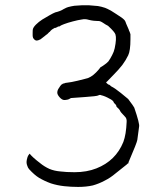

<svg xmlns="http://www.w3.org/2000/svg" viewBox="-20 -699 626 738"><path d="M423.8 -566.4Q420.9 -576.2 396.5 -598.6L395.5 -599.6Q385.7 -604.5 376 -611.3Q364.3 -619.1 357.4 -618.2Q351.6 -618.2 341.3 -619.1Q331.1 -620.1 320.3 -623Q307.6 -627 293.9 -624Q280.3 -622.1 259.8 -616.7Q239.3 -611.3 226.6 -606.4Q213.9 -601.6 211.9 -599.6H210.9V-598.6Q210 -598.6 209 -597.7Q202.1 -597.7 200.2 -594.7Q198.2 -593.8 197.3 -593.8H196.3V-592.8L193.4 -591.8H192.4H190.4L183.6 -587.9Q179.7 -585.9 174.8 -581.1Q171.9 -578.1 170.9 -576.2H169.9Q165 -571.3 161.1 -567.4Q156.2 -564.5 153.3 -561.5L135.7 -547.9Q126 -543 121.1 -543Q115.2 -543.9 113.3 -545.9Q109.4 -550.8 107.4 -552.7Q105.5 -558.6 105.5 -562.5Q105.5 -567.4 105.5 -573.2Q105.5 -584 106.4 -586.9Q108.4 -594.7 118.2 -604.5Q128.9 -615.2 142.6 -624Q148.4 -627.9 170.9 -640.6Q184.6 -648.4 192.4 -651.4Q212.9 -656.2 224.6 -664.1Q237.3 -670.9 242.2 -671.9Q252.9 -674.8 265.6 -676.8Q273.4 -677.7 293.9 -678.7Q312.5 -678.7 322.3 -678.7Q350.6 -676.8 356.4 -675.8Q369.1 -673.8 383.8 -668.9Q389.6 -667 406.2 -658.2Q415 -652.3 427.7 -644.5Q441.4 -635.7 448.2 -630.9Q457 -624 460 -620.1V-619.1Q461.9 -618.2 464.8 -608.4L474.6 -585.9Q475.6 -581.1 478.5 -576.2Q479.5 -572.3 481.4 -567.4Q481.4 -557.6 481.4 -547.9Q481.4 -503.9 472.7 -486.3Q463.9 -467.8 450.2 -449.2Q435.5 -430.7 419.9 -415Q404.3 -398.4 391.6 -385.7L387.7 -382.8L390.6 -378.9Q393.6 -376 396.5 -374H397.5Q399.4 -374 402.3 -371.6Q405.3 -369.1 407.2 -367.2Q410.2 -365.2 416 -362.3Q418.9 -361.3 444.3 -341.8Q469.7 -321.3 472.7 -318.4Q494.1 -290 496.1 -285.2Q517.6 -222.7 514.6 -211.9Q513.7 -207 507.8 -161.1Q505.9 -149.4 475.6 -79.1Q474.6 -78.1 474.6 -76.2L472.7 -70.3H470.7L469.7 -69.3L466.8 -66.4Q445.3 -49.8 423.8 -32.2Q404.3 -15.6 382.8 -4.9Q361.3 6.8 336.9 13.7Q311.5 19.5 280.3 19.5Q252.9 19.5 226.6 16.6Q200.2 13.7 175.8 5.9Q151.4 -2.9 129.9 -15.6Q112.3 -26.4 91.8 -48.8Q86.9 -54.7 85 -61.5Q82 -68.4 82 -76.2Q82 -83 85.9 -95.7Q87.9 -101.6 93.8 -108.4Q105.5 -93.8 133.8 -72.3Q150.4 -58.6 169.9 -49.8Q188.5 -42 211.9 -40Q234.4 -37.1 266.6 -37.1Q313.5 -37.1 350.6 -51.8Q387.7 -66.4 413.6 -91.8Q439.5 -117.2 454.1 -153.3Q464.8 -181.6 466.8 -230.5Q467.8 -244.1 460 -251Q442.4 -268.6 440.4 -275.4Q439.5 -276.4 437.5 -279.3L436.5 -280.3V-281.2H435.5L434.6 -282.2L433.6 -283.2L431.6 -285.2L427.7 -289.1Q427.7 -294.9 420.9 -300.8Q418 -302.7 416.5 -307.1Q415 -311.5 407.2 -316.4Q399.4 -320.3 392.6 -324.2Q384.8 -328.1 376 -331.1Q374 -331.1 370.6 -332.5Q367.2 -334 366.2 -334Q365.2 -334 362.8 -334Q360.4 -334 357.4 -332Q350.6 -329.1 308.6 -326.2Q259.8 -322.3 254.9 -322.3H253.9Q250 -321.3 246.1 -318.4Q244.1 -317.4 241.2 -316.4Q232.4 -314.5 227.5 -314.5Q218.8 -314.5 209.5 -324.7Q200.2 -335 200.2 -342.8H201.2H200.2Q200.2 -352.5 207 -361.3Q215.8 -376 220.7 -376V-377Q222.7 -377 227.5 -378.9H228.5Q231.4 -380.9 236.3 -380.9Q253.9 -382.8 278.3 -388.7Q310.5 -396.5 319.3 -399.4Q338.9 -407.2 359.4 -431.6Q362.3 -434.6 363.3 -436.5L366.2 -440.4L376 -446.3Q390.6 -456.1 396.5 -462.9Q404.3 -473.6 411.1 -487.3Q418 -500 420.9 -513.7Q428.7 -550.8 423.8 -566.4ZM466.8 -66.4H465.8Z"/></svg>

Font: ToneOZ-YinPZ-Tsuipita-TC
Style: Regular
Weight: 400
Designer: ÂÆ£ÂøóÂáåJeffrey Xuan(jeffreyx@gmail.com, ToneOZ.com) ÈòøÂù§(cjkFonts)
Foundry: ToneOZ
Version: Version 0.24071